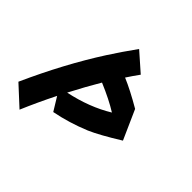

<svg xmlns="http://www.w3.org/2000/svg" viewBox="-241 -872 1083 1083"><g transform="rotate(45 300.5 -330.5)"><path d="M-66 -78Q48 -331 179 -535Q228 -611 285 -690L394 -594Q365 -554 343 -520Q412 -491 508 -435L586 -260Q470 -188 405 -160Q301 -117 194 -96L145 -176Q92 -70 50 29ZM430 -328Q366 -368 271 -408Q223 -327 172 -229Q319 -260 430 -328Z"/></g></svg>

Font: Vampiro One
Style: Regular
Weight: 400
Designer: Riccardo De Franceschi
Foundry: Sorkin Type Co.
Version: Version 1.002